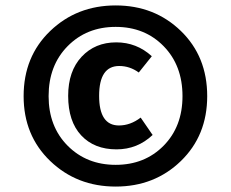

<svg xmlns="http://www.w3.org/2000/svg" viewBox="-20 -786 850 707"><path d="M743 -432Q743 -287 646 -193Q549 -99 406 -99Q263 -99 165 -193Q67 -287 67 -432Q67 -578 165 -672Q263 -766 406 -766Q549 -766 646 -672Q743 -578 743 -432ZM159 -432Q159 -320 229 -249.5Q299 -179 406 -179Q513 -179 582.5 -249.5Q652 -320 652 -432Q652 -545 582.5 -616Q513 -687 406 -687Q299 -687 229 -616Q159 -545 159 -432ZM408 -630Q483 -630 539 -579L491 -519Q458 -543 419 -543Q345 -543 345 -433Q345 -324 418 -324Q460 -324 498 -353L542 -289Q486 -236 409 -236Q327 -236 279 -287.5Q231 -339 231 -433Q231 -524 280.5 -577Q330 -630 408 -630Z"/></svg>

Font: FiraGO
Style: Bold
Weight: 700
Designer: bBox Type
Foundry: bBox Type GmbH
Version: Version 1.001;PS 001.001;hotconv 1.0.88;makeotf.lib2.5.64775